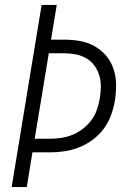

<svg xmlns="http://www.w3.org/2000/svg" viewBox="-20 -755 540 775"><path d="M27 0 148 -735H209L186 -595H238Q271 -595 302.5 -589.5Q334 -584 361 -569Q388 -554 408 -530.5Q428 -507 438 -477.5Q448 -448 448.5 -415.5Q449 -383 444 -350Q439 -320 428.5 -291Q418 -262 399.5 -236.5Q381 -211 355 -191.5Q329 -172 300 -160.5Q271 -149 241 -144.5Q211 -140 182 -140H111L88 0ZM120 -195H182Q205 -195 228 -198.5Q251 -202 273 -211Q295 -220 315 -235.5Q335 -251 349.5 -271Q364 -291 371.5 -313.5Q379 -336 383 -359Q387 -383 387 -406.5Q387 -430 380.5 -451.5Q374 -473 360.5 -491Q347 -509 328 -520Q309 -531 285.5 -535.5Q262 -540 239 -540H177Z"/></svg>

Font: Iosevka SS18 Light
Style: Italic
Weight: 300
Italic angle: -9°
Monospace: yes
Designer: Belleve Invis
Foundry: Belleve Invis
Version: Version 25.1.1; ttfautohint (v1.8.4)